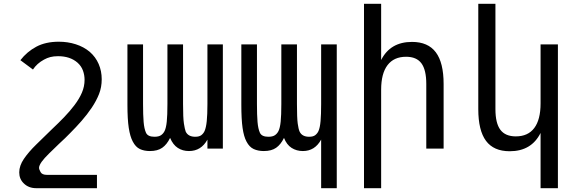

<svg xmlns="http://www.w3.org/2000/svg" viewBox="-20 -780 3040 1008"><path d="M171 208Q130 208 105 183Q81 160 81 125Q81 90 105.5 54Q130 18 169.5 -20.5Q209 -59 252 -101Q286 -133 316 -164Q346 -195 371 -228Q396 -261 410 -293.5Q424 -326 424 -361Q424 -386 415.5 -409.5Q407 -433 387 -451Q348 -485 285 -485Q262 -485 244.5 -480.5Q227 -476 211 -467Q174 -447 153 -415L87 -464Q122 -509 171 -535Q220 -561 289 -561Q336 -561 378 -547.5Q420 -534 451 -508Q482 -481 498 -444Q514 -407 514 -364Q514 -322 500 -286.5Q486 -251 462 -215Q437 -178 408 -145Q379 -112 349 -82Q340 -72 322 -55Q304 -38 289 -24Q263 1 237.5 26Q212 51 199 69Q185 89 185 101Q185 109 193 123.5Q201 138 226 138H489V208Z M767 13Q737 13 714.5 2.5Q692 -8 677 -37Q663 -63 656 -108.5Q649 -154 649 -230V-547H731V-234Q731 -176 734 -140Q737 -104 746.5 -83Q756 -62 791 -62Q813 -62 825 -70Q837 -78 844 -92Q852 -108 855.5 -141Q859 -174 859 -234V-547H941V-234Q941 -161 945.5 -131.5Q950 -102 955 -89Q968 -62 1005 -62Q1026 -62 1037 -70.5Q1048 -79 1054 -92Q1062 -110 1065.5 -144.5Q1069 -179 1069 -234V-547H1150V0H1069V-47Q1036 13 972 13Q939 13 913.5 -3.5Q888 -20 873 -56Q856 -21 831.5 -4Q807 13 767 13Z M1666 -47Q1633 13 1570 13Q1537 13 1511 -3.5Q1485 -20 1471 -56Q1454 -21 1429.5 -4Q1405 13 1365 13Q1335 13 1312 2.5Q1289 -8 1274 -37Q1260 -63 1253.5 -108.5Q1247 -154 1247 -230V-547H1329V-234Q1329 -176 1332 -140Q1335 -104 1344.5 -83Q1354 -62 1389 -62Q1411 -62 1423 -70Q1435 -78 1442 -92Q1450 -108 1453.5 -141Q1457 -174 1457 -234V-547H1539V-234Q1539 -161 1543 -131.5Q1547 -102 1553 -89Q1566 -62 1603 -62Q1624 -62 1635 -70.5Q1646 -79 1652 -92Q1660 -110 1663 -144.5Q1666 -179 1666 -234V-547H1748V208H1666Z M1891 -760H1981V-465Q2029 -560 2143 -560Q2227 -560 2268 -505.5Q2309 -451 2309 -339V0H2218V-339Q2218 -413 2192.5 -447.5Q2167 -482 2112 -482Q2048 -482 2014.5 -438Q1981 -394 1981 -309V208H1891Z M2818 -82Q2770 14 2656 14Q2572 14 2531.5 -40.5Q2491 -95 2491 -207V-760H2581V-207Q2581 -133 2607 -98.5Q2633 -64 2688 -64Q2752 -64 2785 -108Q2818 -152 2818 -237V-547H2909V208H2818Z"/></svg>

Font: PlemolJP35 Console
Style: Regular
Weight: 400
Version: v2.0.3; ttfautohint (v1.8.4.7-5d5b-dirty) -l 6 -r 45 -G 200 